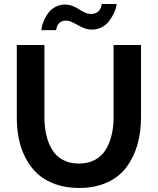

<svg xmlns="http://www.w3.org/2000/svg" viewBox="-20 -935 790 960"><path d="M309.1 -832Q296.4 -832 286.9 -827.1Q277.3 -822.3 272.7 -816.2Q268.1 -810.1 265.1 -802.2Q262.2 -794.4 261.7 -790.3Q261.2 -786.1 261.2 -784.2H187Q187 -793 190.7 -807.1Q194.3 -821.3 203.1 -839.8Q211.9 -858.4 224.6 -874.3Q237.3 -890.1 258.3 -901.1Q279.3 -912.1 304.2 -912.1Q324.7 -912.1 343.8 -904.8Q362.8 -897.5 375 -888.7Q387.2 -879.9 403.8 -872.6Q420.4 -865.2 436 -865.2Q449.7 -865.2 460 -870.1Q470.2 -875 475.3 -881.6Q480.5 -888.2 483.9 -896Q487.3 -903.8 488 -908.2Q488.8 -912.6 488.8 -915H563Q563 -908.2 559.3 -894.5Q555.7 -880.9 546.1 -862.1Q536.6 -843.3 523.4 -826.7Q510.3 -810.1 488.3 -798.6Q466.3 -787.1 439.9 -787.1Q414.6 -787.1 391.1 -798.3Q367.7 -809.6 347.4 -820.8Q327.1 -832 309.1 -832ZM375 4.9Q309.1 4.9 255.9 -14.4Q202.6 -33.7 167.2 -66.4Q131.8 -99.1 108.2 -144.5Q84.5 -189.9 74.2 -240.5Q64 -291 64 -348.1V-710H202.1V-348.1Q202.1 -301.3 211.2 -261.5Q220.2 -221.7 239.5 -188.5Q258.8 -155.3 293.2 -136.2Q327.6 -117.2 374 -117.2Q421.4 -117.2 456.3 -136.5Q491.2 -155.8 510.5 -189.5Q529.8 -223.1 538.8 -262.5Q547.9 -301.8 547.9 -348.1V-710H685.1V-348.1Q685.1 -273.4 667 -210.9Q648.9 -148.4 612.5 -99.4Q576.2 -50.3 515.4 -22.7Q454.6 4.9 375 4.9Z"/></svg>

Font: Rawline
Style: Bold
Weight: 700
Designer: Matt McInerney, Pablo Impallari, Rodrigo Fuenzalida
Foundry: Matt McInerney, Pablo Impallari, Rodrigo Fuenzalida
Version: Version 4.020;PS 004.020;hotconv 1.0.88;makeotf.lib2.5.64775